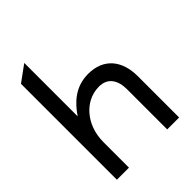

<svg xmlns="http://www.w3.org/2000/svg" viewBox="-188 -736 831 831"><g transform="rotate(-45 227.0 -320.5)"><path d="M35 0H109V-156C109 -212 128 -257 155 -288C179 -316 217 -340 265 -340C320 -340 343 -300 343 -245V0H416V-253C416 -348 366 -412 271 -412C193 -412 144 -366 109 -314V-641L35 -587Z"/></g></svg>

Font: Charger Pro
Style: Regular
Weight: 400
Designer: Jasper
Foundry: Cannot Into Space Fonts
Version: Version 1.09